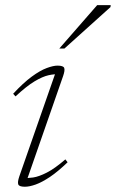

<svg xmlns="http://www.w3.org/2000/svg" viewBox="-20 -700 441 730"><path d="M53.5 -29.5 193 -429 205.5 -417.5Q187.5 -419 164.8 -414Q142 -409 111.5 -390.8Q81 -372.5 39 -333.5L30 -343.5Q68.5 -385 100.5 -408.5Q132.5 -432 157.5 -441.2Q182.5 -450.5 198.5 -450.5Q221 -450.5 224.2 -441.5Q227.5 -432.5 220 -411L80.5 -10.5L67.5 -23.5Q84.5 -22 106.2 -25.2Q128 -28.5 158 -43.8Q188 -59 228.5 -94L237 -83Q200 -47.5 169.8 -27.2Q139.5 -7 115.8 1.5Q92 10 74.5 10Q53 10 49.5 1.2Q46 -7.5 53.5 -29.5ZM205.5 -515.5 349.5 -680.5H401L400 -673L225 -515.5Z"/></svg>

Font: Newsreader 16pt 16pt ExtraLight
Style: Italic
Weight: 250
Italic angle: -17°
Version: Version 1.003